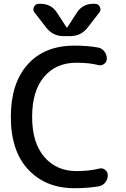

<svg xmlns="http://www.w3.org/2000/svg" viewBox="-20 -980 664 1010"><path d="M372 10Q220 10 128.5 -88Q37 -186 37 -365Q37 -542 125.5 -641Q214 -740 372 -740Q440 -740 496 -730Q516 -726 529 -709.5Q542 -693 542 -672Q542 -654 527.5 -643.5Q513 -633 496 -638Q449 -650 382 -650Q274 -650 211.5 -575.5Q149 -501 149 -365Q149 -229 213 -154.5Q277 -80 382 -80Q448 -80 501 -93Q518 -98 532.5 -87Q547 -76 547 -58Q547 -37 534 -20.5Q521 -4 500 0Q441 10 372 10ZM480 -960Q497 -960 505 -944Q513 -928 503 -915L441 -835Q406 -790 350 -790H314Q258 -790 223 -835L161 -915Q151 -928 159 -944Q167 -960 184 -960H193Q250 -960 280 -913L330 -836Q330 -835 332 -835Q334 -835 334 -836L384 -913Q414 -960 471 -960Z"/></svg>

Font: Rounded Mplus 1c Medium
Style: Regular
Weight: 500
Version: Version 1.059.20150529